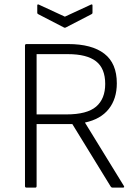

<svg xmlns="http://www.w3.org/2000/svg" viewBox="-20 -856 639 876"><path d="M101 0Q94 0 94 -7V-648Q94 -655 101 -655H291Q399 -655 456 -611Q513 -567 513 -476Q513 -405 476 -358.5Q439 -312 368 -297V-296L545 -8Q550 0 540 0H493Q488 0 485 -5L310 -290H147V-7Q147 0 141 0ZM147 -334H283Q377 -334 418.5 -369.5Q460 -405 460 -473Q460 -544 418 -576.5Q376 -609 290 -609H147ZM271 -731 155 -791Q150 -793 150 -798V-831Q150 -838 157 -835L276 -780L395 -835Q402 -838 402 -831V-798Q402 -793 397 -791L281 -731Q276 -728 271 -731Z"/></svg>

Font: Sofia Sans Light
Style: Regular
Weight: 300
Designer: Botio Nikoltchev, Ani Petrova
Foundry: lettersoup
Version: Version 4.100; ttfautohint (v1.8.3)